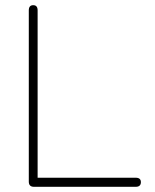

<svg xmlns="http://www.w3.org/2000/svg" viewBox="-20 -720 596 740"><path d="M111 0Q91 0 91 -20V-680Q91 -700 108 -700Q125 -700 125 -680V-35H503Q523 -35 523 -18Q523 0 503 0Z"/></svg>

Font: Zen Maru Gothic Light
Style: Regular
Weight: 300
Designer: Yoshimichi Ohira
Foundry: Positype
Version: Version 1.001